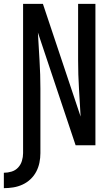

<svg xmlns="http://www.w3.org/2000/svg" viewBox="-58 -755 578 998"><path d="M-38 223V143Q-18 143 2 137Q22 131 36 116Q50 101 56 81Q62 61 62 41V-735H165L361 -149Q357 -222 352.5 -295Q348 -368 348 -441V-735H438V0H335L139 -586Q143 -513 147.5 -440Q152 -367 152 -294V41Q152 66 147 90.5Q142 115 130.5 137Q119 159 100.5 176.5Q82 194 59 204.5Q36 215 11.5 219Q-13 223 -38 223Z"/></svg>

Font: Iosevka Fixed Medium
Style: Regular
Weight: 500
Monospace: yes
Designer: Belleve Invis
Foundry: Belleve Invis
Version: Version 32.3.0